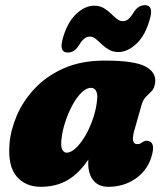

<svg xmlns="http://www.w3.org/2000/svg" viewBox="-20 -708 636 740"><path d="M497.5 -204.5Q483 -152.5 509 -152.5Q516.5 -152.5 521 -155Q525.5 -157.5 532.5 -162Q543.5 -168 553.5 -164Q566 -161.5 569.2 -146Q572.5 -130.5 562.5 -99.5Q545 -48 500.2 -18Q455.5 12 397.5 12Q360 12 340 -12.5Q320 -37 320 -79Q320 -86 320.5 -93Q284 -39 240 -13.5Q196 12 137 12Q78 12 44 -28.2Q10 -68.5 16.5 -152Q20.5 -205.5 44.5 -262Q68.5 -318.5 113.8 -366.8Q159 -415 226 -444.8Q293 -474.5 383.5 -474.5Q498 -474.5 540.5 -451.8Q583 -429 578 -389Q575 -367.5 564.5 -356.8Q554 -346 542.5 -334.8Q531 -323.5 525 -301.5ZM217 -172.5Q213.5 -143 220 -131.2Q226.5 -119.5 237 -119.5Q253.5 -119.5 272.8 -137.8Q292 -156 309.5 -186.2Q327 -216.5 339.2 -253.2Q351.5 -290 354.5 -326.5Q356.5 -346.5 350 -358Q343.5 -369.5 330.5 -369.5Q313 -369.5 294.2 -351.2Q275.5 -333 259.5 -303.5Q243.5 -274 232 -239.5Q220.5 -205 217 -172.5ZM436.5 -507.5Q415 -507.5 399.8 -516.5Q384.5 -525.5 372.2 -537.2Q360 -549 349 -558Q338 -567 326 -567Q313.5 -567 303.2 -557.8Q293 -548.5 281.5 -529.5Q265.5 -505.5 241 -505.5Q207.5 -505.5 221 -556Q238 -619.5 272.2 -652.8Q306.5 -686 343 -686Q364 -686 379.5 -677Q395 -668 407 -656.2Q419 -644.5 430 -635.5Q441 -626.5 453.5 -626.5Q466.5 -626.5 476.8 -636Q487 -645.5 498 -664.5Q514.5 -688 538.5 -688Q572 -688 558.5 -638Q541.5 -573.5 507 -540.5Q472.5 -507.5 436.5 -507.5Z"/></svg>

Font: Fraunces 72pt SuperSoft Black
Style: Italic
Weight: 900
Italic angle: -16°
Version: Version 1.000;[b76b70a41]